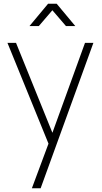

<svg xmlns="http://www.w3.org/2000/svg" viewBox="-20 -770 546 1030"><path d="M138 -630 238 -750H284L384 -630H334L261 -715L188 -630ZM151 240 256 -42 257 42 20 -540H66L278 -16H246L436 -540H481L198 240Z"/></svg>

Font: Manrope
Style: Regular
Weight: 400
Designer: Mikhail Sharanda
Foundry: Mikhail Sharanda
Version: Version 4.503